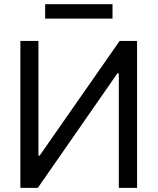

<svg xmlns="http://www.w3.org/2000/svg" viewBox="-20 -904 758 924"><path d="M165 -707V-155.3H170.9L555.7 -707H639.6V0H551.8V-550.8H544.9L162.1 0H78.1V-707ZM521.5 -814.5H197.3V-883.8H521.5Z"/></svg>

Font: Pretendard JP
Style: Regular
Weight: 400
Designer: Base glyphs from Inter by Rasmus Andersson; Hangeul glyphs from Noto Sans CJK(Source Han Sans) by Jang Soo-young and Kan
Foundry: Kil Hyung-jin
Version: Version 1.309